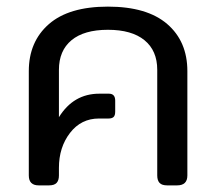

<svg xmlns="http://www.w3.org/2000/svg" viewBox="-20 -560 653 580"><path d="M67 -30V-345Q67 -434 127.5 -487Q188 -540 306 -540Q424 -540 485 -487.5Q546 -435 546 -345V-30Q546 0 515 0H485Q469 0 462 -7.5Q455 -15 455 -30V-349Q455 -407 416.5 -438.5Q378 -470 306 -470Q234 -470 196 -438.5Q158 -407 158 -349V-206Q202 -277 280 -277H309Q328 -277 328 -256V-223Q328 -211 323 -206.5Q318 -202 308 -202H279Q225 -202 191.5 -158.5Q158 -115 158 -53V-30Q158 -15 151 -7.5Q144 0 128 0H97Q67 0 67 -30Z"/></svg>

Font: Mitr Light
Style: Regular
Weight: 300
Designer: Thanarat Vachiruckul
Foundry: Cadson Demak
Version: Version 1.003